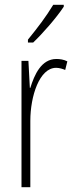

<svg xmlns="http://www.w3.org/2000/svg" viewBox="-20 -784 311 804"><path d="M247 -756V-764H203C172 -713 140 -671 97 -618V-606H119C158 -643 216 -709 247 -756ZM216 -537C153 -537 124 -471 107 -416H105L99 -529H70V0H107V-278C107 -381 145 -500 215 -500C229 -500 244 -495 253 -491L262 -527C247 -535 230 -537 216 -537Z"/></svg>

Font: Noto Sans Devanagari UI ExtraCondensed ExtraLight
Style: Regular
Weight: 200
Width: 2
Designer: Jelle Bosma - Monotype Design Team
Foundry: Monotype Imaging Inc.
Version: Version 2.004